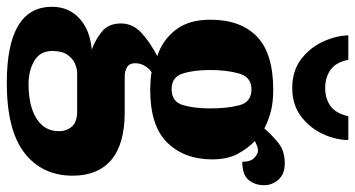

<svg xmlns="http://www.w3.org/2000/svg" viewBox="-273 -551 1045 565"><g transform="rotate(90 249.5 -268.5)"><path d="M211 234Q-13 234 -13 101Q-13 52 21 20.5Q55 -11 113 -16Q85 -26 60.5 -45.5Q36 -65 36 -102Q36 -136 62.5 -161Q89 -186 132 -209Q87 -223 56 -261.5Q25 -300 25 -365Q25 -454 74.5 -502Q124 -550 231 -550Q267 -550 293 -543.5Q319 -537 345 -524Q367 -549 389.5 -566.5Q412 -584 448 -584Q479 -584 495.5 -565.5Q512 -547 512 -523Q512 -497 497 -478Q482 -459 443 -459Q443 -484 431.5 -494.5Q420 -505 411 -505Q401 -505 394 -501.5Q387 -498 382 -496Q404 -475 420 -445Q436 -415 436 -370Q436 -289 387 -238.5Q338 -188 231 -188Q222 -188 205 -189Q188 -190 180 -192Q171 -188 162 -174Q153 -160 153 -144Q153 -127 164.5 -120Q176 -113 191 -113H297Q391 -113 437.5 -73.5Q484 -34 484 40Q484 130 417 182Q350 234 211 234ZM229 -251Q266 -251 276 -283.5Q286 -316 286 -365Q286 -416 276.5 -451Q267 -486 230 -486Q194 -486 183.5 -450Q173 -414 173 -364Q173 -316 183.5 -283.5Q194 -251 229 -251ZM214 170Q279 170 316 146.5Q353 123 353 81Q353 58 339.5 42.5Q326 27 296 27H182Q169 27 154 33.5Q139 40 128 56Q117 72 117 100Q117 136 146 153Q175 170 214 170ZM226 -606Q176 -606 142 -631.5Q108 -657 90 -695.5Q72 -734 71 -771H143Q150 -735 172 -719Q194 -703 226 -703Q258 -703 279.5 -719Q301 -735 309 -771H379Q379 -734 361 -695.5Q343 -657 309 -631.5Q275 -606 226 -606Z"/></g></svg>

Font: Noto Serif Condensed Black
Style: Regular
Weight: 900
Width: 3
Designer: Monotype Design Team
Foundry: Monotype Imaging Inc.
Version: Version 2.015; ttfautohint (v1.8.4.7-5d5b)